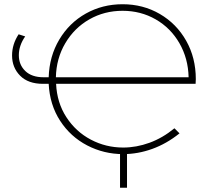

<svg xmlns="http://www.w3.org/2000/svg" viewBox="-20 -724 993 907"><path d="M904 -328H245Q249 -239 293.5 -170.5Q338 -102 409 -64.5Q480 -27 562 -27Q624 -27 686 -49.5Q748 -72 804 -118L828 -94Q767 -45 699 -20.5Q631 4 562 4Q471 4 392 -37Q313 -78 264 -153.5Q215 -229 210 -328H183Q113 -328 75 -366.5Q37 -405 37 -462Q37 -515 68 -562L99 -552Q69 -509 69 -463Q69 -418 99.5 -388.5Q130 -359 186 -359H210Q213 -458 260 -537Q307 -616 385.5 -660Q464 -704 559 -704Q656 -704 735 -658Q814 -612 859.5 -531.5Q905 -451 905 -350Q905 -335 904 -328ZM244 -359H871Q869 -448 827.5 -520Q786 -592 715.5 -632.5Q645 -673 559 -673Q473 -673 402 -632.5Q331 -592 288.5 -520Q246 -448 244 -359ZM580 163H547V-12H580Z"/></svg>

Font: Montserrat Alternates ExLight
Style: Regular
Weight: 275
Designer: Julieta Ulanovsky
Foundry: Julieta Ulanovsky
Version: Version 7.200